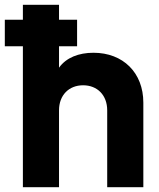

<svg xmlns="http://www.w3.org/2000/svg" viewBox="-40 -777 659 797"><path d="M55 0H205V-319C205 -382 246 -423 305 -423C364 -423 405 -382 405 -319V0H555V-351C555 -475 471 -558 348 -558C287 -558 235 -538 205 -496V-585H280V-695H205V-757H55V-695H-20V-585H55Z"/></svg>

Font: Mluvka ExtraBold
Style: Regular
Weight: 800
Designer: Modified by Jiří Krblich, Original typeface by Gumpita Rahayu
Foundry: Gumpita Rahayu & Jiří Krblich
Version: Version 2.000;Glyphs 3.1.1 (3134)